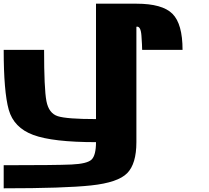

<svg xmlns="http://www.w3.org/2000/svg" viewBox="-20 -895 1134 1040"><path d="M0 -625H218.8Q218.8 -414.1 231.4 -347.7Q244.1 -281.2 293 -265.6Q341.8 -250 500 -250V-875H718.8Q859.4 -875 914.1 -820.3Q968.8 -765.6 968.8 -625H750Q750 -648.4 746.1 -702.1Q742.2 -755.9 718.8 -750V-125Q718.8 -7.8 668.9 43Q619.1 93.8 473.6 109.4Q328.1 125 0 125V0Q281.2 0 367.2 -3.9Q453.1 -7.8 476.6 -31.2Q500 -54.7 500 -125Q265.6 -125 160.2 -164.1Q54.7 -203.1 27.3 -300.8Q0 -398.4 0 -625Z"/></svg>

Font: CraftyPE
Style: Regular
Weight: 400
Designer: Erek Butcher
Foundry: Haunted Coop
Version: Version 0.018;April 4, 2024;FontCreator 15.0.0.2962 64-bit